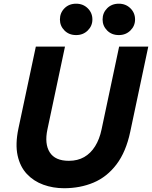

<svg xmlns="http://www.w3.org/2000/svg" viewBox="-20 -987 805 1017"><path d="M319.4 10Q261 10 209.6 -8.6Q158.2 -27.2 122.2 -65.6Q86.2 -104 73.2 -163.8Q60.2 -223.6 77.6 -306.4L169.8 -740H324.2L231.2 -301.6Q215 -225 243.5 -180.1Q272 -135.2 344.6 -135.2Q391.2 -135.2 425.8 -155Q460.4 -174.8 483.8 -212.3Q507.2 -249.8 518 -301.6L611 -740H765.4L670 -289.6Q647.4 -182.6 597 -116.2Q546.6 -49.8 475.7 -19.9Q404.8 10 319.4 10ZM609.4 -801.2Q571.6 -801.2 547.5 -825.5Q523.4 -849.8 523.4 -883.8Q523.4 -918.8 547.5 -943.1Q571.6 -967.4 609.4 -967.4Q646.2 -967.4 670.8 -943.1Q695.4 -918.8 695.4 -883.8Q695.4 -849.8 670.8 -825.5Q646.2 -801.2 609.4 -801.2ZM383.4 -801.2Q345.6 -801.2 321.5 -825.5Q297.4 -849.8 297.4 -883.8Q297.4 -918.8 321.5 -943.1Q345.6 -967.4 383.4 -967.4Q420.2 -967.4 444.8 -943.1Q469.4 -918.8 469.4 -883.8Q469.4 -849.8 444.8 -825.5Q420.2 -801.2 383.4 -801.2Z"/></svg>

Font: Be Vietnam Pro Variable Thin
Style: Italic
Weight: 100
Italic angle: -12°
Designer: Lam Bao, Tony Le, Vietanh Nguyen
Foundry: Yellow Type Foundry
Version: Version 1.002